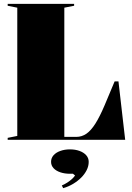

<svg xmlns="http://www.w3.org/2000/svg" viewBox="-20 -728 687 1000"><path d="M20 0V-10L70 -20V-688L20 -698V-708H366V-698L315 -688V-15H377Q406 -15 430 -31.5Q454 -48 477 -84.5Q500 -121 525 -180L577 -304H597L632 0ZM309 252 302 238Q316 232 329.5 223.5Q343 215 354 205Q365 195 371 186L360 177H344Q317 177 294.5 169.5Q272 162 259 148Q246 134 246 115Q246 95 259 80.5Q272 66 294.5 58Q317 50 344 50Q372 50 394 58Q416 66 429 80.5Q442 95 442 115Q442 137 431.5 158Q421 179 403 197Q385 215 361 229.5Q337 244 309 252Z"/></svg>

Font: Kalnia
Style: Bold
Weight: 700
Designer: Frida Medrano
Foundry: Frida Medrano
Version: Version 1.105